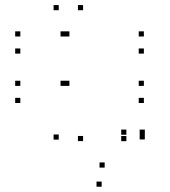

<svg xmlns="http://www.w3.org/2000/svg" viewBox="-20 -704 660 746"><path d="M375 21.5V1.5H355V21.5ZM542.7 -162.2V-182.2H522.7V-162.2ZM542.7 -180.5V-200.5H522.7V-180.5ZM471 -180.5V-200.5H451V-180.5ZM471 -155.5V-175.5H451V-155.5ZM386.7 -52.8V-72.8H366.7V-52.8ZM302.8 -155.7V-175.7H282.8V-155.7ZM302.8 -664.3V-684.3H282.8V-664.3ZM208.2 -664.3V-684.3H188.2V-664.3ZM208.2 -161.5V-181.5H188.2V-161.5ZM235.2 -562.2V-582.2H215.2V-562.2ZM59 -562.2V-582.2H39V-562.2ZM59 -495.7V-515.7H39V-495.7ZM539 -495.7V-515.7H519V-495.7ZM539 -562.2V-582.2H519V-562.2ZM249.7 -562.2V-582.2H229.7V-562.2ZM235.2 -370.3V-390.3H215.2V-370.3ZM59 -370.3V-390.3H39V-370.3ZM59 -303.8V-323.8H39V-303.8ZM539 -303.8V-323.8H519V-303.8ZM539 -370.3V-390.3H519V-370.3ZM249.7 -370.3V-390.3H229.7V-370.3Z"/></svg>

Font: Monaspace Neon Dots Var
Style: Regular
Weight: 400
Designer: Riley Cran and the Lettermatic Team
Version: Version 1.100 (Monaspace Neon Dots)